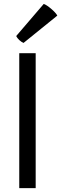

<svg xmlns="http://www.w3.org/2000/svg" viewBox="-20 -968 315 988"><path d="M79.1 0H163.6V-694.3H79.1ZM101.1 -747.1 274.9 -887.7C266.1 -906.2 223.1 -942.4 205.1 -947.8L63.5 -782.7C69.3 -769 87.4 -752.4 101.1 -747.1Z"/></svg>

Font: Basic
Style: Regular
Weight: 400
Designer: Magnus Gaarde
Foundry: Magnus Gaarde
Version: Version 1.001